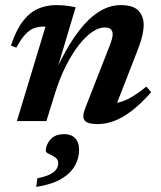

<svg xmlns="http://www.w3.org/2000/svg" viewBox="-20 -476 632 755"><path d="M44 -288.5 23 -297Q43.5 -358.5 70.5 -393.2Q97.5 -428 130.5 -442Q163.5 -456 201.5 -456Q215.5 -456 227.5 -455Q239.5 -454 251.5 -452.2Q263.5 -450.5 277.5 -447.5L207 -211.5L207.5 -215.5Q237 -276.5 267 -321.8Q297 -367 327.5 -396.8Q358 -426.5 389.8 -441.2Q421.5 -456 454 -456Q503.5 -456 524.2 -434.2Q545 -412.5 545 -378Q545 -360 539.8 -336.8Q534.5 -313.5 523 -283.5L427 -37L412.5 -69.5Q434.5 -69 457 -76Q479.5 -83 503.8 -98Q528 -113 555.5 -135.5L574.5 -113.5Q534 -67.5 497.5 -39.8Q461 -12 428 0Q395 12 364 12Q325 12 313.2 -1.8Q301.5 -15.5 314.5 -49L409 -290.5Q416.5 -309.5 419.8 -321.2Q423 -333 423 -341.5Q423 -353.5 415.8 -360.8Q408.5 -368 390.5 -368Q368.5 -368 342.5 -350.2Q316.5 -332.5 290 -298.8Q263.5 -265 239 -216.5Q214.5 -168 195.5 -106.5L162.5 0H46.5L159 -371.5Q157.5 -371.5 155.8 -371.5Q154 -371.5 152 -371.5Q131 -371.5 113.5 -365Q96 -358.5 79.5 -340.8Q63 -323 44 -288.5ZM160 117Q160 94 178 72.8Q196 51.5 233.5 51.5Q259.5 51.5 275.2 67.2Q291 83 291 114Q291 146.5 274.2 176.2Q257.5 206 220.5 227.8Q183.5 249.5 122.5 259L127 225Q160 218.5 177.8 209Q195.5 199.5 202.2 188.5Q209 177.5 209 166Q209 151 196.8 142.8Q184.5 134.5 172.2 129Q160 123.5 160 117Z"/></svg>

Font: Newsreader 16pt 16pt SemiBold
Style: Italic
Weight: 600
Italic angle: -17°
Version: Version 1.003